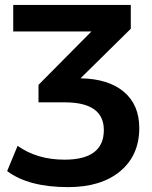

<svg xmlns="http://www.w3.org/2000/svg" viewBox="-20 -559 611 772"><path d="M253.9 193.4Q94.7 193.4 8.8 128.9L50.8 27.3Q128.9 83 239.3 83Q397.5 83 397.5 -36.1Q397.5 -147.5 240.2 -147.5H134.8V-217.8L347.7 -432.6H33.2V-539.1H505.9V-443.4L303.7 -244.1Q416 -242.2 478 -189.9Q540 -137.7 540 -43.9Q540 65.4 463.4 129.4Q386.7 193.4 253.9 193.4Z"/></svg>

Font: Min Sans Bold
Style: Regular
Weight: 700
Designer: Jinseong-Kim, NotoSansCJK, Nunito
Foundry: Jinseong-Kim
Version: Version 1.400;Glyphs 3.1.2 (3151)